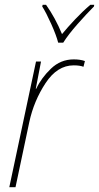

<svg xmlns="http://www.w3.org/2000/svg" viewBox="-20 -785 415 805"><path d="M19 0H45L103 -274Q122 -362 171 -436.5Q220 -511 289 -511Q315 -511 330 -505L336 -529Q317 -536 289 -536Q234 -536 193.5 -497Q153 -458 132 -413H130L152 -527H131ZM224 -606H245Q267 -641 305.5 -684.5Q344 -728 374 -758L375 -765H359Q326 -737 294.5 -703.5Q263 -670 240 -642Q212 -710 173 -765H159L157 -758Q174 -731 195 -684Q216 -637 224 -606Z"/></svg>

Font: Noto Sans UI SemiCondensed Thin
Style: Italic
Weight: 250
Width: 4
Italic angle: -12°
Designer: Monotype Design Team
Foundry: Monotype Imaging Inc.
Version: Version 1.901